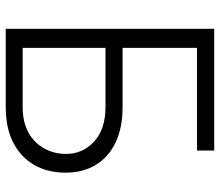

<svg xmlns="http://www.w3.org/2000/svg" viewBox="-69 -699 768 670"><g transform="rotate(90 315.0 -364.0)"><path d="M80.6 0V-727.5H505.4V-667.5H147V-407.7H353.5Q426.3 -407.7 477.3 -383.3Q528.3 -358.9 555.4 -314.2Q582.5 -269.5 582.5 -209Q582.5 -146.5 555.7 -99.6Q528.8 -52.7 477.8 -26.4Q426.8 0 353.5 0ZM147 -59.1H353.5Q405.8 -59.1 442.1 -79.1Q478.5 -99.1 497.8 -133.8Q517.1 -168.5 517.1 -210.4Q517.1 -269 473.9 -308.6Q430.7 -348.1 353.5 -348.1H147Z"/></g></svg>

Font: Inter Tight Light
Style: Regular
Weight: 300
Designer: Rasmus Andersson
Foundry: rsms
Version: Version 3.004